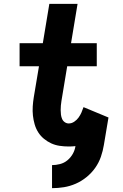

<svg xmlns="http://www.w3.org/2000/svg" viewBox="-20 -755 640 1000"><path d="M251 225V105Q271 105 292.5 99.5Q314 94 331 80Q348 66 359 46.5Q370 27 373 6Q365 7 356 7.5Q347 8 338 8Q314 8 290.5 4.5Q267 1 246.5 -8.5Q226 -18 208.5 -32.5Q191 -47 179 -66Q167 -85 160.5 -107.5Q154 -130 151.5 -153Q149 -176 150.5 -200.5Q152 -225 156 -249L183 -410H82V-530H203L237 -735H384L350 -530H484V-410H330L300 -229Q298 -217 297 -205Q296 -193 296 -181Q296 -169 297.5 -157.5Q299 -146 303.5 -135.5Q308 -125 317.5 -118.5Q327 -112 338 -112Q353 -112 366.5 -121Q380 -130 389 -142.5Q398 -155 404 -168.5Q410 -182 415 -197L545 -143L521 0Q516 31 505.5 61.5Q495 92 476 119Q457 146 430.5 167.5Q404 189 374 202Q344 215 313 220Q282 225 251 225Z"/></svg>

Font: Iosevka Curly Slab HvEx
Style: Italic
Weight: 900
Width: 7
Italic angle: -9°
Monospace: yes
Designer: Belleve Invis
Foundry: Belleve Invis
Version: Version 11.1.0; ttfautohint (v1.8.3)